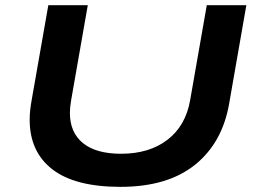

<svg xmlns="http://www.w3.org/2000/svg" viewBox="-20 -707 984 739"><path d="M443.8 12.2Q268.6 12.2 181.4 -55.4Q94.2 -123 94.2 -246.1Q94.2 -280.3 102.1 -323.2L166 -687H317.9L253.9 -321.8Q249 -293.5 249 -272.9Q249 -196.8 299.6 -156Q350.1 -115.2 445.8 -115.2Q554.7 -115.2 624.8 -169.2Q694.8 -223.1 711.9 -321.8L775.9 -687H928.2L861.8 -307.1Q835.4 -156.7 730 -72.3Q624.5 12.2 443.8 12.2Z"/></svg>

Font: Archivo Expanded SemiBold
Style: Italic
Weight: 600
Width: 7
Italic angle: -10°
Designer: Hector Gatti
Foundry: Omnibus-Type
Version: Version 2.001